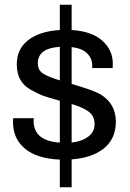

<svg xmlns="http://www.w3.org/2000/svg" viewBox="-20 -743 550 812"><path d="M233 49V-68Q137 -72 86 -114Q35 -156 35 -227Q35 -239 36 -243H123Q122 -238 122 -231Q123 -147 233 -140V-317L229 -318Q185 -330 163 -338Q141 -346 110 -363.5Q79 -381 65 -407.5Q51 -434 51 -471Q51 -536 99.5 -573.5Q148 -611 233 -616V-723H283V-616Q367 -611 412 -571.5Q457 -532 457 -474Q457 -459 456 -455H370V-466Q370 -495 349.5 -516.5Q329 -538 283 -544V-388Q376 -361 405 -344Q469 -305 470 -230Q470 -156 419.5 -115.5Q369 -75 283 -69V49ZM140 -476Q140 -446 162 -432Q184 -418 233 -403V-545Q140 -539 140 -476ZM380 -218Q380 -252 355.5 -270.5Q331 -289 283 -303V-140Q326 -145 353 -165Q380 -185 380 -218Z"/></svg>

Font: Archivo
Style: Regular
Weight: 400
Designer: Hector Gatti
Foundry: Omnibus-Type
Version: Version 2.001